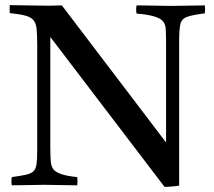

<svg xmlns="http://www.w3.org/2000/svg" viewBox="-20 -721 833 748"><path d="M621 7 176 -577V-149Q176 -111 178 -90.5Q180 -70 190 -59Q200 -49 221 -42Q242 -35 281 -31Q283 -15 281 1Q251 1 214.5 0Q178 -1 153 -1Q128 -1 91.5 0Q55 1 26 1Q23 -14 26 -31Q62 -36 82 -40.5Q102 -45 111 -54.5Q120 -64 122.5 -83Q125 -102 125 -136V-546Q125 -586 122.5 -609Q120 -632 109.5 -643.5Q99 -655 77.5 -660.5Q56 -666 18 -670Q17 -685 18 -701Q49 -701 84 -700Q119 -699 154 -699Q159 -699 181.5 -699Q204 -699 221 -700L627 -166V-550Q627 -588 625.5 -609Q624 -630 613 -640Q592 -662 512 -668Q509 -685 512 -700Q531 -700 557.5 -699.5Q584 -699 609 -698.5Q634 -698 650 -698Q675 -698 712 -699Q749 -700 778 -700Q780 -685 778 -669Q730 -663 709 -655.5Q688 -648 683 -628Q678 -608 678 -563V2Q668 4 651 5.5Q634 7 621 7Z"/></svg>

Font: Tiro Telugu
Style: Regular
Weight: 400
Designer: Telugu: John Hudson & Fiona Ross. Latin: John Hudson.
Foundry: Tiro Typeworks Ltd.
Version: Version 1.52